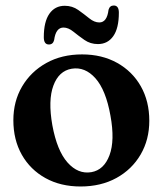

<svg xmlns="http://www.w3.org/2000/svg" viewBox="-20 -666 591 697"><path d="M278 -468.5Q350 -468.5 405.2 -437.8Q460.5 -407 491.2 -352.8Q522 -298.5 522 -227.5Q522 -159 490.5 -105Q459 -51 402.8 -20Q346.5 11 272.5 11Q200 11 145 -19.5Q90 -50 59.2 -104.2Q28.5 -158.5 28.5 -229.5Q28.5 -298 60.2 -352Q92 -406 148 -437.2Q204 -468.5 278 -468.5ZM311.5 -41Q357.5 -49 377.5 -102.5Q397.5 -156 381 -246Q364.5 -339 326.5 -381.8Q288.5 -424.5 240 -416.5Q193.5 -408.5 173.8 -355.2Q154 -302 170 -211.5Q187 -119 225.2 -76Q263.5 -33 311.5 -41ZM335.5 -506Q308 -506 286.5 -521Q265 -536 246.5 -551Q228 -566 210.5 -566Q182.5 -566 176.5 -520.5Q172.5 -504.5 157.5 -504.5Q139 -504.5 139 -531Q139 -587 159.2 -616Q179.5 -645 215 -645Q242.5 -645 264 -629.8Q285.5 -614.5 304 -599.5Q322.5 -584.5 340.5 -584.5Q368.5 -584.5 374 -630.5Q378.5 -646 393 -646Q411.5 -646 411.5 -620Q411.5 -563.5 391.2 -534.8Q371 -506 335.5 -506Z"/></svg>

Font: Fraunces 72pt S050 SemiBold
Style: Regular
Weight: 600
Version: Version 1.000; ttfautohint (v1.8.3)